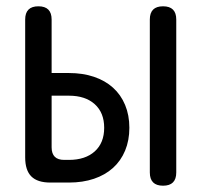

<svg xmlns="http://www.w3.org/2000/svg" viewBox="-20 -580 640 610"><path d="M144 -348H199Q243 -348 278.5 -336Q314 -324 339 -301.5Q364 -279 377.5 -246.5Q391 -214 391 -174Q391 -134 377.5 -101.5Q364 -69 339 -46.5Q314 -24 278.5 -12Q243 0 199 0H140Q99 0 79.5 -19.5Q60 -39 60 -80V-518Q60 -539 70.5 -549.5Q81 -560 102 -560Q123 -560 133.5 -549.5Q144 -539 144 -518ZM144 -112Q144 -92 154 -82Q164 -72 184 -72H199Q251 -72 281 -99Q311 -126 311 -174Q311 -222 281 -249Q251 -276 199 -276H144ZM540 -32Q540 -11 529.5 -0.5Q519 10 498 10Q477 10 466.5 -0.5Q456 -11 456 -32V-518Q456 -539 466.5 -549.5Q477 -560 498 -560Q519 -560 529.5 -549.5Q540 -539 540 -518Z"/></svg>

Font: Maple Mono
Style: Regular
Weight: 400
Monospace: yes
Designer: subframe7536
Version: Version 7.300